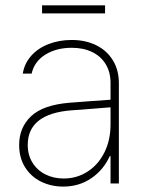

<svg xmlns="http://www.w3.org/2000/svg" viewBox="-20 -688 549 720"><path d="M240.2 -302.7Q276.9 -305.7 320.6 -308.8Q364.3 -312 394.5 -314V-377.9Q394.5 -417 376.7 -446.8Q358.9 -476.6 325.9 -492.7Q293 -508.8 249 -508.8Q191.4 -508.8 150.1 -483.2Q108.9 -457.5 98.6 -412.1H65.4Q71.8 -450.7 97.4 -479.2Q123 -507.8 162.6 -522.9Q202.1 -538.1 249 -538.1Q299.8 -538.1 339.8 -518.8Q379.9 -499.5 402.8 -462.6Q425.8 -425.8 425.8 -376V0H394.5V-102.5H391.6Q368.2 -50.8 322.3 -19.5Q276.4 11.7 216.8 11.7Q171.9 11.7 134 -6.8Q96.2 -25.4 74 -60.8Q51.8 -96.2 51.8 -144.5Q51.8 -209.5 96.4 -252Q141.1 -294.4 240.2 -302.7ZM218.8 -18.6Q268.1 -18.6 308.3 -44.4Q348.6 -70.3 371.6 -116.5Q394.5 -162.6 394.5 -220.7V-285.6L351.6 -282.2Q264.2 -274.9 249 -274.4Q84 -261.7 84 -144.5Q84 -106.9 101.6 -78.4Q119.1 -49.8 149.9 -34.2Q180.7 -18.6 218.8 -18.6ZM374 -637.7H137.7V-668H374Z"/></svg>

Font: Pretendard JP Thin
Style: Regular
Weight: 100
Designer: Base glyphs from Inter by Rasmus Andersson; Hangeul glyphs from Noto Sans CJK(Source Han Sans) by Jang Soo-young and Kan
Foundry: Kil Hyung-jin
Version: Version 1.309